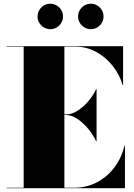

<svg xmlns="http://www.w3.org/2000/svg" viewBox="-20 -994 710 1014"><path d="M392.4 -907.1Q392.4 -925.6 401.5 -940.8Q410.6 -956.1 425.9 -965.2Q441.1 -974.3 459.6 -974.3Q478.1 -974.3 493.3 -965.2Q508.6 -956.1 517.7 -940.8Q526.8 -925.6 526.8 -907.1Q526.8 -888.6 517.7 -873.4Q508.6 -858.1 493.3 -849Q478.1 -839.9 459.6 -839.9Q441.1 -839.9 425.9 -849Q410.6 -858.1 401.5 -873.4Q392.4 -888.6 392.4 -907.1ZM178.4 -907.1Q178.4 -925.6 187.5 -940.8Q196.6 -956.1 211.9 -965.2Q227.1 -974.3 245.6 -974.3Q264.1 -974.3 279.3 -965.2Q294.6 -956.1 303.7 -940.8Q312.8 -925.6 312.8 -907.1Q312.8 -888.6 303.7 -873.4Q294.6 -858.1 279.3 -849Q264.1 -839.9 245.6 -839.9Q227.1 -839.9 211.9 -849Q196.6 -858.1 187.5 -873.4Q178.4 -888.6 178.4 -907.1ZM487.5 -248Q472.5 -281.5 446 -313.5Q419.5 -345.5 388.8 -366Q358 -386.5 329.5 -386.5H320V-2.5H369.5Q438 -2.5 493 -31.8Q548 -61 585.2 -111.2Q622.5 -161.5 637.5 -225H640V0H15V-2.5H105V-747.5H15V-750H630V-545H627.5Q612.5 -598.5 576.2 -644.8Q540 -691 489 -719.2Q438 -747.5 379.5 -747.5H320V-389.5H329.5Q358 -389.5 388.8 -408.8Q419.5 -428 446 -458.8Q472.5 -489.5 487.5 -523H490V-248Z"/></svg>

Font: Bodoni* 72pt Fatface
Style: Regular
Weight: 900
Version: Version 2.3